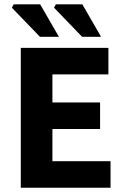

<svg xmlns="http://www.w3.org/2000/svg" viewBox="-20 -875 588 895"><path d="M76.9 0V-651.8H485.3V-528.2H224.3V-397.3H446.5V-273.7H224.3V-123.6H495.3V0ZM166.3 -703.4 35.3 -839.2 43.9 -854.7H167.3L254.7 -703.4ZM362.8 -703.4 231.8 -839.2 240.4 -854.7H363.8L451.2 -703.4Z"/></svg>

Font: Source Sans 3 VF
Style: Regular
Weight: 200
Designer: Paul D. Hunt
Foundry: Adobe
Version: Version 3.046;hotconv 1.0.118;makeotfexe 2.5.65603